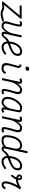

<svg xmlns="http://www.w3.org/2000/svg" viewBox="2531 -3426 938 6040"><g transform="rotate(90 3000.0 -406.0)"><path d="M421 -18Q459 -18 486 -24.5Q513 -31 537 -39Q561 -47 589 -53.5Q617 -60 657 -60L641 0Q615 0 594 6.5Q573 13 549 21.5Q525 30 491.5 36.5Q458 43 407 43Q374 43 346.5 35Q319 27 295.5 16.5Q272 6 248.5 -2Q225 -10 198 -10Q187 -10 174.5 -8.5Q162 -7 144.5 -5Q127 -3 98.5 -1.5Q70 0 26 0L36 -41L468 -557H147L160 -618H571L563 -578L133 -64Q154 -66 170 -68.5Q186 -71 212 -71Q244 -71 269.5 -62.5Q295 -54 318 -44Q341 -34 365.5 -26Q390 -18 421 -18Z M1166 -138Q1192 -176 1238.5 -201.5Q1285 -227 1342.5 -248Q1400 -269 1458 -290Q1516 -311 1565 -337.5Q1614 -364 1644 -402Q1674 -440 1674 -495Q1674 -533 1651 -552Q1628 -571 1597 -571Q1543 -571 1497.5 -541.5Q1452 -512 1418.5 -458Q1385 -404 1366.5 -330Q1348 -256 1348 -167Q1348 -115 1382 -82.5Q1416 -50 1463 -50Q1498 -50 1535 -61.5Q1572 -73 1608 -94.5Q1644 -116 1671 -143L1703 -89Q1670 -58 1627.5 -35Q1585 -12 1540.5 1Q1496 14 1454 14Q1406 14 1367.5 -9Q1329 -32 1307 -73.5Q1285 -115 1285 -168Q1285 -270 1308 -355Q1331 -440 1373 -502Q1415 -564 1473 -598Q1531 -632 1601 -632Q1665 -632 1701.5 -599.5Q1738 -567 1738 -498Q1738 -440 1713.5 -397.5Q1689 -355 1648 -323Q1607 -291 1555.5 -266.5Q1504 -242 1449.5 -221.5Q1395 -201 1344.5 -181Q1294 -161 1255 -138.5Q1216 -116 1195 -88Q1165 -45 1139.5 -22.5Q1114 0 1093 7Q1072 14 1053 14Q1029 14 1009.5 2Q990 -10 980.5 -31.5Q971 -53 979 -83L993 -144Q950 -73 902 -29.5Q854 14 801 14Q703 14 668.5 -44Q634 -102 673 -222Q697 -293 714.5 -356.5Q732 -420 741.5 -468.5Q751 -517 750 -544Q750 -557 741.5 -564Q733 -571 719 -571Q707 -571 694.5 -563.5Q682 -556 671 -543L642 -594Q656 -612 684 -622Q712 -632 740 -632Q775 -632 795.5 -614.5Q816 -597 816 -568Q817 -540 807.5 -487.5Q798 -435 780.5 -365Q763 -295 737 -216Q708 -126 727.5 -86.5Q747 -47 805 -47Q832 -47 860.5 -64.5Q889 -82 916 -112.5Q943 -143 966.5 -179.5Q990 -216 1006.5 -254.5Q1023 -293 1030 -327L1091 -618H1158L1045 -93Q1044 -88 1043.5 -83Q1043 -78 1043 -74Q1044 -61 1052.5 -54Q1061 -47 1074 -47Q1081 -47 1090.5 -51Q1100 -55 1118 -74.5Q1136 -94 1166 -138Z M2135 14Q2057 14 2014.5 -12Q1972 -38 1965 -98.5Q1958 -159 1987 -262L2049 -485Q2055 -513 2046.5 -532Q2038 -551 2004 -557L2020 -618Q2075 -608 2100.5 -577.5Q2126 -547 2116 -498L2051 -262Q2029 -180 2032 -133Q2035 -86 2062 -66.5Q2089 -47 2138 -47Q2162 -47 2180.5 -54Q2199 -61 2217.5 -78Q2236 -95 2258 -126L2309 -90Q2280 -51 2253.5 -28Q2227 -5 2199 4.5Q2171 14 2135 14ZM2132 -739Q2094 -739 2082.5 -752.5Q2071 -766 2078 -801Q2086 -832 2100.5 -843.5Q2115 -855 2147 -855Q2186 -855 2197.5 -841.5Q2209 -828 2201 -792Q2194 -762 2179.5 -750.5Q2165 -739 2132 -739Z M2921 -75 2951 -24Q2937 -7 2909.5 3.5Q2882 14 2853 14Q2818 14 2797.5 -3.5Q2777 -21 2776 -50Q2776 -78 2785.5 -130.5Q2795 -183 2813 -253Q2831 -323 2856 -402Q2885 -492 2866.5 -531.5Q2848 -571 2797 -571Q2771 -571 2741 -553.5Q2711 -536 2683 -505.5Q2655 -475 2630 -438.5Q2605 -402 2587 -363.5Q2569 -325 2562 -291L2501 0H2435L2548 -525Q2548 -530 2549 -535Q2550 -540 2550 -544Q2549 -557 2541 -564Q2533 -571 2518 -571Q2509 -571 2497 -565Q2485 -559 2471 -545L2441 -594Q2455 -612 2483 -622Q2511 -632 2540 -632Q2564 -632 2583.5 -620Q2603 -608 2612.5 -586.5Q2622 -565 2614 -535L2599 -474Q2643 -545 2696 -588.5Q2749 -632 2802 -632Q2892 -632 2925.5 -574Q2959 -516 2919 -396Q2896 -325 2878.5 -261.5Q2861 -198 2851.5 -149.5Q2842 -101 2842 -74Q2843 -62 2851.5 -54.5Q2860 -47 2874 -47Q2885 -47 2898 -54.5Q2911 -62 2921 -75Z M3500 -75 3529 -24Q3516 -7 3488 3.5Q3460 14 3431 14Q3397 14 3376.5 -3.5Q3356 -21 3356 -47Q3355 -61 3356.5 -74Q3358 -87 3361 -93Q3332 -44 3288.5 -15Q3245 14 3200 14Q3148 14 3109 -8.5Q3070 -31 3048.5 -71Q3027 -111 3027 -165Q3027 -228 3046.5 -294Q3066 -360 3100.5 -420Q3135 -480 3178 -528Q3221 -576 3269 -604Q3317 -632 3363 -632Q3432 -632 3472.5 -612Q3513 -592 3513 -539Q3514 -535 3512 -522.5Q3510 -510 3504.5 -484Q3499 -458 3489.5 -410.5Q3480 -363 3464 -287.5Q3448 -212 3424 -103Q3420 -77 3423 -62Q3426 -47 3452 -47Q3464 -47 3477 -54.5Q3490 -62 3500 -75ZM3203 -47Q3241 -47 3277 -73.5Q3313 -100 3344.5 -148Q3376 -196 3395 -258Q3419 -370 3434 -442.5Q3449 -515 3449 -531Q3449 -555 3428.5 -563Q3408 -571 3360 -571Q3326 -571 3288.5 -546Q3251 -521 3215.5 -479Q3180 -437 3152 -384Q3124 -331 3107.5 -275.5Q3091 -220 3090 -168Q3091 -114 3122 -80.5Q3153 -47 3203 -47Z M4121 -75 4151 -24Q4137 -7 4109.5 3.5Q4082 14 4053 14Q4018 14 3997.5 -3.5Q3977 -21 3976 -50Q3976 -78 3985.5 -130.5Q3995 -183 4013 -253Q4031 -323 4056 -402Q4085 -492 4066.5 -531.5Q4048 -571 3997 -571Q3971 -571 3941 -553.5Q3911 -536 3883 -505.5Q3855 -475 3830 -438.5Q3805 -402 3787 -363.5Q3769 -325 3762 -291L3701 0H3635L3748 -525Q3748 -530 3749 -535Q3750 -540 3750 -544Q3749 -557 3741 -564Q3733 -571 3718 -571Q3709 -571 3697 -565Q3685 -559 3671 -545L3641 -594Q3655 -612 3683 -622Q3711 -632 3740 -632Q3764 -632 3783.5 -620Q3803 -608 3812.5 -586.5Q3822 -565 3814 -535L3799 -474Q3843 -545 3896 -588.5Q3949 -632 4002 -632Q4092 -632 4125.5 -574Q4159 -516 4119 -396Q4096 -325 4078.5 -261.5Q4061 -198 4051.5 -149.5Q4042 -101 4042 -74Q4043 -62 4051.5 -54.5Q4060 -47 4074 -47Q4085 -47 4098 -54.5Q4111 -62 4121 -75Z M4391 14Q4315 14 4276.5 -17Q4238 -48 4233.5 -119Q4229 -190 4254 -312Q4274 -408 4317 -480Q4360 -552 4422 -592Q4484 -632 4559 -632Q4605 -632 4638.5 -611Q4672 -590 4684 -556L4737 -800H4803L4654 -103Q4650 -78 4653 -62.5Q4656 -47 4681 -47Q4690 -47 4699.5 -55Q4709 -63 4725.5 -83.5Q4742 -104 4770 -139Q4799 -176 4846.5 -201Q4894 -226 4951 -247Q5008 -268 5065 -289Q5122 -310 5169.5 -337Q5217 -364 5245.5 -402Q5274 -440 5274 -495Q5274 -533 5251 -552Q5228 -571 5197 -571Q5143 -571 5097.5 -541.5Q5052 -512 5018.5 -458Q4985 -404 4966.5 -330Q4948 -256 4948 -167Q4948 -115 4982 -82.5Q5016 -50 5063 -50Q5098 -50 5135 -61.5Q5172 -73 5208 -94.5Q5244 -116 5271 -143L5303 -89Q5270 -58 5227.5 -35Q5185 -12 5140.5 1Q5096 14 5054 14Q5006 14 4967.5 -9Q4929 -32 4907 -73.5Q4885 -115 4885 -168Q4885 -270 4908 -355Q4931 -440 4973 -502Q5015 -564 5073 -598Q5131 -632 5201 -632Q5265 -632 5301.5 -599.5Q5338 -567 5338 -498Q5338 -440 5314.5 -397.5Q5291 -355 5250 -322.5Q5209 -290 5159 -264.5Q5109 -239 5055.5 -218.5Q5002 -198 4952 -179Q4902 -160 4862 -138Q4822 -116 4799 -88Q4766 -47 4742 -24.5Q4718 -2 4698.5 6Q4679 14 4660 14Q4625 14 4605.5 -1.5Q4586 -17 4585 -52Q4560 -18 4512 -2Q4464 14 4391 14ZM4395 -47Q4466 -47 4520.5 -70.5Q4575 -94 4594 -131L4657 -414Q4667 -485 4639 -528Q4611 -571 4555 -571Q4498 -571 4450 -537.5Q4402 -504 4367.5 -444.5Q4333 -385 4316 -304Q4295 -207 4296 -150.5Q4297 -94 4321.5 -70.5Q4346 -47 4395 -47Z M5512 -271 5473 -323Q5525 -376 5556.5 -435Q5588 -494 5588 -536Q5588 -556 5580 -568.5Q5572 -581 5557 -581Q5544 -581 5534.5 -572Q5525 -563 5525 -549Q5525 -524 5556.5 -512Q5588 -500 5640 -500Q5670 -500 5711.5 -512.5Q5753 -525 5800.5 -547.5Q5848 -570 5893 -600L5938 -569Q5881 -485 5838.5 -400.5Q5796 -316 5772.5 -239Q5749 -162 5749 -101Q5750 -77 5761.5 -62Q5773 -47 5792 -47Q5818 -47 5841.5 -66Q5865 -85 5876 -116L5936 -94Q5924 -62 5901.5 -37.5Q5879 -13 5850 0.5Q5821 14 5789 14Q5742 14 5713.5 -17Q5685 -48 5686 -98Q5685 -153 5700.5 -218Q5716 -283 5745.5 -352.5Q5775 -422 5816 -490Q5768 -466 5719.5 -452.5Q5671 -439 5637 -439Q5561 -439 5514.5 -468Q5468 -497 5469 -544Q5468 -583 5494.5 -607.5Q5521 -632 5565 -632Q5603 -632 5625.5 -605Q5648 -578 5647 -533Q5648 -500 5631.5 -456.5Q5615 -413 5584 -365Q5553 -317 5512 -271Z"/></g></svg>

Font: Victor Mono Thin Light
Style: Italic
Weight: 300
Italic angle: -12°
Monospace: yes
Version: Version 1.561;gftools[0.9.30]